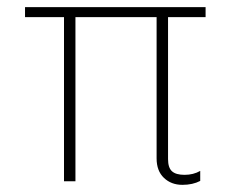

<svg xmlns="http://www.w3.org/2000/svg" viewBox="-20 -507 644 537"><path d="M418 -64V-459H191V0H159V-459H50V-487H555V-459H450V-62Q450 -38 461 -28Q472 -18 496 -18Q521 -18 540 -29V-1Q519 10 490 10Q459 10 438.5 -9.5Q418 -29 418 -64Z"/></svg>

Font: Maitree ExtraLight
Style: Regular
Weight: 250
Designer: CadsonDemak Team
Foundry: CadsonDemak
Version: Version 1.002